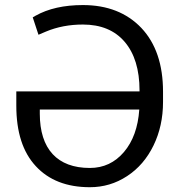

<svg xmlns="http://www.w3.org/2000/svg" viewBox="-20 -741 731 770"><path d="M312.5 -720.7C236.8 -720.7 173.3 -706.5 122.1 -677.7L111.3 -671.4L134.3 -601.6L164.1 -614.3C209.5 -633.3 258.8 -642.6 312.5 -642.6C384.3 -642.6 440.4 -619.6 480 -573.2C519.5 -526.9 539.6 -461.9 539.6 -377.9V-374.5H45.4V-317.4C45.4 -211.4 71.3 -130.9 123.5 -74.7C175.3 -18.6 247.6 9.8 340.3 9.8C394.5 9.8 444.3 -4.9 489.7 -34.7C535.2 -64.5 570.3 -105.5 595.7 -157.7C621.1 -210 633.8 -268.1 633.8 -332V-373C633.8 -481.9 605 -567.4 546.9 -628.9C488.8 -689.9 410.6 -720.7 312.5 -720.7ZM340.3 -67.4C210 -67.4 139.6 -143.1 139.6 -285.2V-301.8H538.6C533.7 -230.5 513.2 -173.8 477.1 -131.3C440.9 -88.9 395.5 -67.4 340.3 -67.4Z"/></svg>

Font: Roboto
Style: Regular
Weight: 400
Designer: Google
Version: Version 2.137; 2017